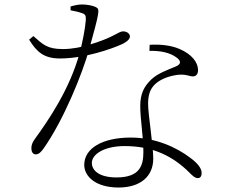

<svg xmlns="http://www.w3.org/2000/svg" viewBox="-20 -799 1040 857"><path d="M509 38C606 38 664 -11 664 -91C664 -150 641 -290 641 -335C641 -371 648 -401 673 -424C698 -447 736 -460 773 -465C811 -469 824 -458 841 -458C855 -458 864 -468 864 -486C864 -520 837 -557 780 -581C742 -597 694 -602 648 -599L647 -572C694 -573 737 -565 767 -543C788 -528 791 -513 764 -502C728 -487 685 -472 656 -445C623 -414 606 -380 606 -326C606 -265 620 -192 620 -121C620 -61 605 -7 500 -7C426 -7 390 -36 390 -72C390 -109 442 -147 537 -147C664 -147 753 -100 823 -31C837 -17 849 -4 863 -4C876 -4 880 -15 880 -27C880 -44 868 -67 826 -97C770 -139 677 -185 564 -185C437 -185 356 -137 356 -63C356 -11 408 38 509 38ZM139 -110C154 -110 163 -121 173 -134C264 -262 348 -471 378 -579C424 -746 426 -757 410 -766C394 -775 366 -779 346 -779C330 -779 311 -775 295 -770V-753C311 -750 330 -746 344 -741C361 -736 364 -730 363 -709C361 -677 348 -608 336 -565C293 -404 197 -263 135 -178C124 -163 120 -150 120 -137C120 -125 125 -110 139 -110ZM248 -538C356 -538 477 -580 525 -602C534 -606 560 -620 560 -636C560 -646 550 -659 529 -659C508 -659 489 -631 371 -597C347 -590 305 -580 261 -580C191 -580 172 -600 129 -638L110 -622C144 -567 176 -538 248 -538Z"/></svg>

Font: Source Han Serif TW VF
Style: Regular
Weight: 250
Designer: Ryoko NISHIZUKA 西塚涼子 (kana & ideographs); Frank Grießhammer (Latin, Greek & Cyrillic); Wenlong ZHANG 张文龙 (bopomofo); San
Foundry: Adobe
Version: Version 2.002;hotconv 1.1.0;makeotfexe 2.6.0